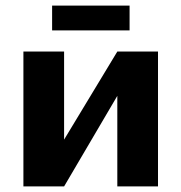

<svg xmlns="http://www.w3.org/2000/svg" viewBox="-20 -669 651 689"><path d="M64 0ZM64 -484H210V-168L401 -484H547V0H401V-325L210 0H64ZM167 -649H445V-560H167Z"/></svg>

Font: Play
Style: Bold
Weight: 700
Designer: Jonas Hecksher (Cyrillic expansion: Cyreal)
Foundry: Jonas Hecksher, Playtype, e-types AS
Version: Version 2.101; ttfautohint (v1.5.65-e2d9)